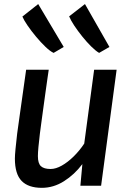

<svg xmlns="http://www.w3.org/2000/svg" viewBox="-20 -892 622 922"><path d="M181 10Q116 10 83.8 -23.2Q51.5 -56.5 51.5 -130.5Q51.5 -146 54.5 -177Q57.5 -208 62.5 -251Q68.5 -294.5 76 -347.8Q83.5 -401 91.2 -455.5Q99 -510 105.5 -557H214Q212.5 -547.5 208.5 -519.5Q204.5 -491.5 199.2 -453.8Q194 -416 188.5 -376.2Q183 -336.5 178.5 -302.8Q174 -269 171.5 -250Q167 -212.5 164.5 -185.5Q162 -158.5 162 -142Q162 -107.5 176.5 -94Q191 -80.5 223 -80.5Q248 -80.5 276.8 -96.8Q305.5 -113 333.8 -140.8Q362 -168.5 384.5 -202.5L432 -557H540L465.5 0H366L375.5 -104Q337.5 -53.5 287.2 -21.8Q237 10 181 10ZM237.5 -638Q221 -645.5 198.5 -667Q176 -688.5 153.2 -715.8Q130.5 -743 112.5 -769.2Q94.5 -795.5 87.5 -812.5L163.5 -872.5L286 -666.5ZM456 -638Q439.5 -647.5 418 -668.8Q396.5 -690 375 -716.8Q353.5 -743.5 336.5 -769.2Q319.5 -795 312 -813.5L388 -872.5L505.5 -666.5Z"/></svg>

Font: Merriweather Sans Italic
Style: Regular
Weight: 400
Italic angle: -7.5°
Designer: Eben Sorkin
Foundry: Eben Sorkin
Version: Version 1.008; ttfautohint (v1.7.19-72a1) -l 8 -r 50 -G 200 